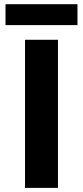

<svg xmlns="http://www.w3.org/2000/svg" viewBox="-20 -913 403 933"><path d="M101.6 -719.7H261.7V0H101.6ZM6.8 -892.6H356.4V-791H6.8Z"/></svg>

Font: Reddit Sans Vanilla ExtraBold
Style: Regular
Weight: 800
Designer: Stephen Hutchings
Foundry: Reddit
Version: Version 1.013